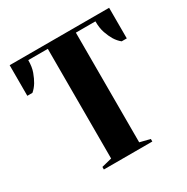

<svg xmlns="http://www.w3.org/2000/svg" viewBox="-160 -839 955 978"><g transform="rotate(-30 317.5 -350.0)"><path d="M175 0V-15L235 -30V-675H120Q120 -635 109.5 -606.5Q99 -578 87 -558Q73 -535 55 -520H25V-700H610V-520H580Q561 -535 547 -558Q535 -578 525 -606.5Q515 -635 515 -675H400V-30L460 -15V0Z"/></g></svg>

Font: Yeseva One
Style: Regular
Weight: 400
Designer: Jovanny Lemonad
Foundry: Jovanny Lemonad
Version: Version 2.001; ttfautohint (v0.91) -l 8 -r 50 -G 200 -x 0 -w